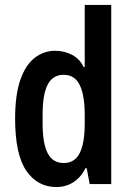

<svg xmlns="http://www.w3.org/2000/svg" viewBox="-20 -743 526 775"><path d="M208 12Q131 12 86 -54Q41 -120 41 -264Q41 -360 62 -420.5Q83 -481 120 -509.5Q157 -538 202 -538Q241 -538 272 -521Q303 -504 317 -473H322V-723H429V0H342L330 -64H325Q306 -26 275.5 -7Q245 12 208 12ZM237 -85Q282 -85 302 -125.5Q322 -166 322 -244V-279Q322 -358 302 -399.5Q282 -441 237 -441Q193 -441 172.5 -401.5Q152 -362 152 -282V-244Q152 -164 172.5 -124.5Q193 -85 237 -85Z"/></svg>

Font: Archivo Narrow SemiBold
Style: Regular
Weight: 600
Designer: Hector Gatti
Foundry: Omnibus-Type
Version: Version 3.002